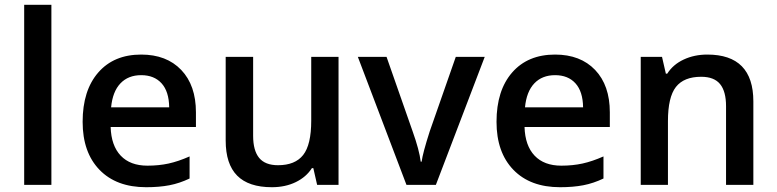

<svg xmlns="http://www.w3.org/2000/svg" viewBox="-20 -780 3276 810"><path d="M196.8 0H82V-759.8H196.8Z M596.7 9.8Q470.7 9.8 399.7 -63.7Q328.6 -137.2 328.6 -266.1Q328.6 -398.4 394.5 -474.1Q460.4 -549.8 575.7 -549.8Q682.6 -549.8 744.6 -484.9Q806.6 -419.9 806.6 -306.2V-244.1H446.8Q449.2 -165.5 489.3 -123.3Q529.3 -81.1 602.1 -81.1Q649.9 -81.1 691.2 -90.1Q732.4 -99.1 779.8 -120.1V-26.9Q737.8 -6.8 694.8 1.5Q651.9 9.8 596.7 9.8ZM575.7 -462.9Q521 -462.9 488 -428.2Q455.1 -393.6 448.7 -327.1H693.8Q692.9 -394 661.6 -428.5Q630.4 -462.9 575.7 -462.9Z M1317.9 0 1301.8 -70.8H1295.9Q1272 -33.2 1227.8 -11.7Q1183.6 9.8 1127 9.8Q1028.8 9.8 980.5 -39.1Q932.1 -87.9 932.1 -187V-540H1047.9V-207Q1047.9 -145 1073.2 -114Q1098.6 -83 1152.8 -83Q1225.1 -83 1259 -126.2Q1293 -169.4 1293 -271V-540H1408.2V0Z M1694.8 0 1489.7 -540H1610.8L1720.7 -226.1Q1749 -147 1754.9 -98.1H1758.8Q1763.2 -133.3 1793 -226.1L1902.8 -540H2024.9L1818.8 0Z M2342.8 9.8Q2216.8 9.8 2145.8 -63.7Q2074.7 -137.2 2074.7 -266.1Q2074.7 -398.4 2140.6 -474.1Q2206.5 -549.8 2321.8 -549.8Q2428.7 -549.8 2490.7 -484.9Q2552.7 -419.9 2552.7 -306.2V-244.1H2192.9Q2195.3 -165.5 2235.4 -123.3Q2275.4 -81.1 2348.1 -81.1Q2396 -81.1 2437.3 -90.1Q2478.5 -99.1 2525.9 -120.1V-26.9Q2483.9 -6.8 2440.9 1.5Q2397.9 9.8 2342.8 9.8ZM2321.8 -462.9Q2267.1 -462.9 2234.1 -428.2Q2201.2 -393.6 2194.8 -327.1H2439.9Q2439 -394 2407.7 -428.5Q2376.5 -462.9 2321.8 -462.9Z M3158.2 0H3043V-332Q3043 -394.5 3017.8 -425.3Q2992.7 -456.1 2938 -456.1Q2865.2 -456.1 2831.5 -413.1Q2797.9 -370.1 2797.9 -269V0H2683.1V-540H2772.9L2789.1 -469.2H2794.9Q2819.3 -507.8 2864.3 -528.8Q2909.2 -549.8 2963.9 -549.8Q3158.2 -549.8 3158.2 -352.1Z"/></svg>

Font: Open Sans Semibold
Style: Regular
Weight: 600
Foundry: Ascender Corporation
Version: Version 1.10; ttfautohint (v1.5.65-e2d9)